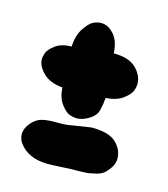

<svg xmlns="http://www.w3.org/2000/svg" viewBox="-75 -560 489 560"><g transform="rotate(15 169.0 -280.0)"><path d="M97.7 -410.2Q99.6 -445.3 114.3 -466.8Q128.9 -488.3 141.1 -493.7Q153.3 -499 163.1 -499Q182.6 -499 197.3 -484.4Q219.7 -464.8 221.7 -422.9Q267.6 -422.9 289.6 -401.4Q311.5 -379.9 311.5 -354.5Q311.5 -344.7 307.1 -333Q302.7 -321.3 283.7 -307.1Q264.6 -293 232.4 -291Q230.5 -275.4 230 -271.5Q229.5 -267.6 227.1 -256.3Q224.6 -245.1 219.7 -238.8Q214.8 -232.4 207 -226.6Q185.5 -211.9 166 -211.9Q156.2 -211.9 144.5 -215.8Q132.8 -219.7 118.7 -238.3Q104.5 -256.8 102.5 -288.1Q64.5 -291 43.9 -311.5Q23.4 -332 23.4 -351.6Q23.4 -360.4 27.3 -371.6Q31.2 -382.8 49.3 -396.5Q67.4 -410.2 97.7 -410.2ZM32.2 -99.6Q23.4 -111.3 23.4 -126Q23.4 -143.6 38.1 -161.1Q51.8 -176.8 68.8 -181.2Q85.9 -185.5 111.8 -185.1Q137.7 -184.6 152.3 -187.5Q212.9 -197.3 215.8 -197.3Q268.6 -197.3 290 -176.3Q311.5 -155.3 311.5 -128.9Q311.5 -113.3 301.8 -99.6Q293.9 -87.9 285.6 -81.1Q277.3 -74.2 262.7 -70.8Q248 -67.4 241.7 -66.4Q235.4 -65.4 213.4 -64.9Q191.4 -64.5 187.5 -64.5Q184.6 -64.5 158.7 -63Q132.8 -61.5 120.1 -61.5Q59.6 -61.5 32.2 -99.6Z"/></g></svg>

Font: LPEducational
Style: Medium
Weight: 500
Designer: Based on Essays1743, by John Stracke, which says:

Based on the typeface in a 1743 English translation of the essays of 
Version: Version 001.204